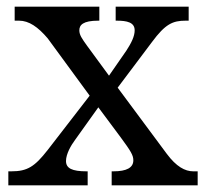

<svg xmlns="http://www.w3.org/2000/svg" viewBox="-20 -556 618 576"><path d="M5 0H243V-42H240C196 -42 178 -51 178 -73C178 -94 193 -120 205 -136L275 -234L342 -144C373 -102 380 -90 380 -75C380 -53 360 -42 320 -42H315V0H573V-42H560C535 -42 509 -56 480 -95L333 -293L436 -430C476 -484 498 -494 537 -494H546V-536H327V-494H330C361 -494 384 -489 384 -465C384 -447 374 -427 359 -404L307 -329L241 -419C226 -440 218 -451 218 -465C218 -481 229 -494 275 -494H278V-536H24V-494H37C67 -494 94 -475 123 -441L249 -269L123 -106C84 -56 62 -42 14 -42H5Z"/></svg>

Font: Noto Serif
Style: Regular
Weight: 400
Designer: Monotype Design Team
Foundry: Monotype Imaging Inc.
Version: Version 2.015